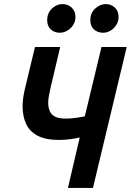

<svg xmlns="http://www.w3.org/2000/svg" viewBox="-20 -924 643 944"><path d="M314 0 372 -248Q356 -244 327.5 -240Q299 -236 270 -236Q204 -236 164.5 -257Q125 -278 108 -315.5Q91 -353 91 -402Q91 -422 94 -442.5Q97 -463 102 -485L152 -693H276L228 -490Q224 -471 220.5 -453Q217 -435 217 -419Q217 -396 224.5 -378Q232 -360 250.5 -350.5Q269 -341 304 -341Q327 -341 352.5 -344.5Q378 -348 397 -352L479 -693H603L437 0ZM274 -763Q247 -763 229.5 -779.5Q212 -796 212 -825Q212 -860 235.5 -882Q259 -904 287 -904Q313 -904 332 -887Q351 -870 351 -841Q351 -818 339 -800Q327 -782 309.5 -772.5Q292 -763 274 -763ZM487 -763Q460 -763 442 -779.5Q424 -796 424 -825Q424 -860 448 -882Q472 -904 500 -904Q526 -904 544.5 -887Q563 -870 563 -841Q563 -818 551 -800Q539 -782 522 -772.5Q505 -763 487 -763Z"/></svg>

Font: Ubuntu Sans Mono SemiBold
Style: Italic
Weight: 600
Italic angle: -13.5°
Monospace: yes
Designer: Dalton Maag Ltd
Foundry: Dalton Maag Ltd
Version: Version 1.006